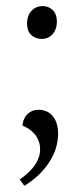

<svg xmlns="http://www.w3.org/2000/svg" viewBox="-20 -458 277 631"><path d="M117.2 -330.1Q96.7 -330.1 82.8 -342.8Q68.8 -355.5 68.8 -381.8Q68.8 -393.1 72.3 -403.3Q75.7 -413.6 82.3 -421.1Q88.9 -428.7 98.4 -433.3Q107.9 -438 120.1 -438Q139.6 -438 153.3 -424.8Q167 -411.6 167 -386.2Q167 -375 163.6 -364.7Q160.2 -354.5 153.8 -346.7Q147.5 -338.9 138.2 -334.5Q128.9 -330.1 117.2 -330.1ZM44.9 131.8Q57.6 123 69.8 112.3Q82 101.6 91.3 89.1Q100.6 76.7 106.2 62.7Q111.8 48.8 111.8 33.2Q111.8 17.1 106.7 4.4Q101.6 -8.3 93.5 -17.8Q85.4 -27.3 75 -34.2Q64.5 -41 54.2 -44.9Q54.2 -53.7 57.4 -62.7Q60.5 -71.8 67.1 -79.6Q73.7 -87.4 83.7 -92.3Q93.8 -97.2 107.9 -97.2Q119.6 -97.2 130.9 -92.8Q142.1 -88.4 151.1 -78.9Q160.2 -69.3 165.5 -54.2Q170.9 -39.1 170.9 -18.1Q170.9 0 165.8 21.2Q160.6 42.5 147.9 64.9Q135.3 87.4 114 109.9Q92.8 132.3 60.1 152.8Z"/></svg>

Font: Simonetta
Style: Regular
Weight: 400
Version: Version 1.004